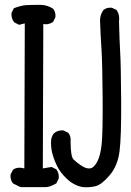

<svg xmlns="http://www.w3.org/2000/svg" viewBox="-20 -772 540 790"><path d="M66.4 -2Q62.5 -2 33.2 -17.6Q21.5 -32.2 23.4 -53.7L33.2 -73.2Q50.8 -86.9 80.1 -79.1L82 -675.8L58.6 -669.9L39.1 -679.7Q25.4 -695.3 27.3 -718.8L37.1 -738.3Q68.4 -750 88.9 -751Q109.4 -752 146.5 -752Q173.8 -752 198.2 -736.3Q210 -722.7 208 -701.2L198.2 -681.6Q176.8 -668 158.2 -673.8L156.2 -79.1L192.4 -85L211.9 -75.2Q223.6 -59.6 221.7 -38.1L211.9 -17.6Q184.6 -2 168 -2ZM321.3 -2Q286.1 -7.8 256.8 -34.7Q227.5 -61.5 213.9 -90.8Q200.2 -120.1 194.3 -144.5Q188.5 -168.9 190.4 -196.3Q192.4 -211.9 202.1 -223.6Q217.8 -237.3 241.2 -235.4L260.7 -225.6Q272.5 -211.9 270.5 -190.4Q270.5 -127.9 282.7 -115.7Q294.9 -103.5 314.9 -90.3Q335 -77.1 350.6 -79.1Q366.2 -81.1 379.9 -106.4Q393.6 -131.8 398.4 -179.7Q403.3 -227.5 402.3 -370.1Q401.4 -512.7 397.5 -570.8Q393.6 -628.9 391.6 -687.5Q391.6 -710.9 405.3 -730.5Q418.9 -742.2 440.4 -740.2L460 -730.5Q473.6 -710.9 469.7 -683.6Q471.7 -601.6 474.6 -554.2Q477.5 -506.8 478.5 -357.4Q479.5 -208 471.7 -148.4Q463.9 -88.9 430.7 -50.3Q397.5 -11.7 373 -5.9Q348.6 0 321.3 -2Z"/></svg>

Font: JasonHandwriting2
Style: Regular
Weight: 400
Version: Version 1.05.10